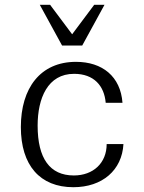

<svg xmlns="http://www.w3.org/2000/svg" viewBox="-20 -770 601 801"><path d="M67 -240C67 -80 147 11 286 11C407 11 489 -60 495 -169H425C425 -90 369 -38 288 -38C188 -38 137 -109 137 -246C137 -360 179 -462 289 -462C372 -462 415 -412 421 -341H491C483 -451 407 -512 297 -512C148 -512 67 -402 67 -240ZM239 -580H323L416 -750H373L281 -627L189 -750H146Z"/></svg>

Font: Perun Light
Style: Regular
Weight: 300
Foundry: Copyright (c) Stefan Peev, Context Ltd, 2016
Version: Version 1.089